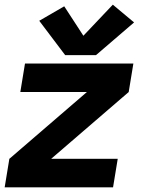

<svg xmlns="http://www.w3.org/2000/svg" viewBox="-20 -802 616 822"><path d="M0 0H464L484 -122H199L531 -408L551 -530H87L67 -408H352L20 -122ZM259 -566H391L554 -706L463 -782L337 -649L255 -775L148 -713Z"/></svg>

Font: Iosevka Sparkle Heavy Oblique
Style: Regular
Weight: 900
Italic angle: -9°
Designer: Belleve Invis
Foundry: Belleve Invis
Version: Version 4.5.0; ttfautohint (v1.8.3)